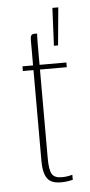

<svg xmlns="http://www.w3.org/2000/svg" viewBox="-47 -617 303 649"><g transform="rotate(-5 104.5 -292.0)"><path d="M134 3Q113 3 100 -4Q87 -11 80.5 -28.5Q74 -46 74 -76V-383H38V-399H74V-484Q74 -493 75.5 -497.5Q77 -502 80 -503.5Q83 -505 87 -505H97Q97 -505 96.5 -498Q96 -491 96 -476V-399H187V-383H96V-82Q96 -43 104.5 -28.5Q113 -14 138 -14Q150 -14 160 -16Q170 -18 174 -19V-2Q169 -1 158.5 1Q148 3 134 3ZM150 -459 156 -587H176L164 -459Z"/></g></svg>

Font: Genos Thin
Style: Regular
Weight: 100
Designer: Robert E. Leuschke
Foundry: Robert E. Leuschke
Version: Version 1.010